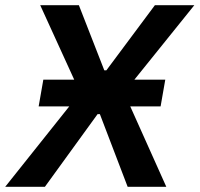

<svg xmlns="http://www.w3.org/2000/svg" viewBox="-55 -720 769 740"><path d="M94 -310H212L-35 0H118L321 -280H330L437 0H586L447 -310H564L582 -413H463L694 -700H542L355 -449H347L249 -700H100L231 -413H112Z"/></svg>

Font: Fixel Display 20240404 SemiBold
Style: Italic
Weight: 600
Italic angle: -10°
Designer: AlfaBravo + MacPaw
Foundry: Kyrylo Tkachov, Marchela Mozhyna, Serhii Makarenko, Maria Weinstein, Zakhar Kryvoshyya
Version: Version 1.211;Glyphs 3.2 (3225)